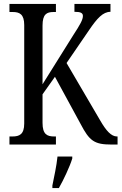

<svg xmlns="http://www.w3.org/2000/svg" viewBox="-20 -734 617 975"><path d="M28 0H264V-41H255C219 -41 196 -52 196 -110V-255L259 -344L389 -105C434 -19 458 0 546 0H577V-41H574C545 -41 519 -70 489 -122L318 -414L433 -582C473 -641 503 -674 541 -674V-714H358V-674C388 -674 401 -669 401 -653C401 -634 387 -609 353 -557L196 -306V-604C196 -662 217 -673 252 -673H264V-714H28V-673H45C79 -673 103 -662 103 -607V-107C103 -51 78 -41 43 -41H28ZM246 208V221H279C303 179 334 113 347 71V61H272C267 110 255 163 246 208Z"/></svg>

Font: Noto Serif Lao ExtCond
Style: Regular
Weight: 400
Width: 2
Designer: Monotype Design Team
Foundry: Monotype Imaging Inc.
Version: Version 2.004